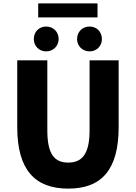

<svg xmlns="http://www.w3.org/2000/svg" viewBox="-20 -1102 803 1136"><path d="M384 14C582 14 682 -99 682 -350V-745H510V-331C510 -190 465 -140 384 -140C302 -140 260 -190 260 -331V-745H82V-350C82 -99 185 14 384 14ZM253 -798C296 -798 327 -831 327 -871C327 -913 296 -945 253 -945C210 -945 180 -913 180 -871C180 -831 210 -798 253 -798ZM206 -999H557V-1082H206ZM510 -798C553 -798 583 -831 583 -871C583 -913 553 -945 510 -945C467 -945 436 -913 436 -871C436 -831 467 -798 510 -798Z"/></svg>

Font: Noto Sans CJK TC Black
Style: Regular
Weight: 900
Designer: Ryoko NISHIZUKA 西塚涼子 (kana, bopomofo & ideographs); Paul D. Hunt (Latin, Greek & Cyrillic); Sandoll Communications 산돌커뮤니
Foundry: Adobe
Version: Version 2.004;hotconv 1.0.118;makeotfexe 2.5.65603